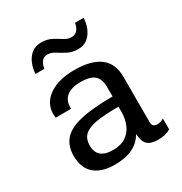

<svg xmlns="http://www.w3.org/2000/svg" viewBox="-172 -859 945 996"><g transform="rotate(-30 300.0 -360.5)"><path d="M231 10Q152 10 109.5 -27.1Q67 -64.2 67 -136Q67 -195.8 99.4 -232.5Q131.8 -269.2 204.1 -286Q276.5 -302.8 396 -302.8V-358.5Q396 -407.2 371.2 -429.1Q346.5 -451 288.5 -451Q235.8 -451 206.9 -428.9Q178 -406.8 178 -366.5V-355H85.5Q84.2 -370.8 83.8 -375.9Q83.2 -381 83.2 -380.1Q83.2 -379.2 83.4 -377Q83.5 -374.8 83.5 -376.5Q83.5 -442.5 140.4 -481.8Q197.2 -521 291.5 -521Q393 -521 444.4 -481.8Q495.8 -442.5 495.8 -363.2V-92.2Q495.8 -75.5 503.8 -68.5Q511.8 -61.5 525.2 -61.5Q547.8 -61.5 564.8 -73.8V-9Q552 0 532.9 5Q513.8 10 493.2 10Q463.2 10 444.1 2.5Q425 -5 415.8 -22.9Q406.5 -40.8 404 -73.2Q386.5 -42 359.6 -23.6Q332.8 -5.2 299.8 2.4Q266.8 10 231 10ZM262 -60.8Q307.5 -60.8 337.1 -80.6Q366.8 -100.5 381.4 -134.9Q396 -169.2 396 -211V-241.8Q309.5 -241.8 259.2 -232.4Q209 -223 187.5 -201.2Q166 -179.5 166 -141Q166 -101.2 189.2 -81Q212.5 -60.8 262 -60.8ZM108.2 -604Q109.5 -634.2 121.2 -663.6Q133 -693 155.9 -711.9Q178.8 -730.8 214 -730.8Q249.8 -730.8 275.6 -717.1Q301.5 -703.5 322.6 -689.5Q343.8 -675.5 365 -675.5Q388.2 -675.5 401 -690.1Q413.8 -704.8 418.5 -731.2H470Q469 -701.5 457.5 -672.1Q446 -642.8 423.2 -623.6Q400.5 -604.5 365.5 -604.5Q330 -604.5 303.4 -618.5Q276.8 -632.5 255.2 -646.5Q233.8 -660.5 211.2 -660.5Q190 -660.5 178 -646.2Q166 -632 160.5 -604Z"/></g></svg>

Font: Chivo Mono Medium
Style: Regular
Weight: 500
Monospace: yes
Designer: Hector Gatti
Foundry: Omnibus-Type
Version: Version 1.008